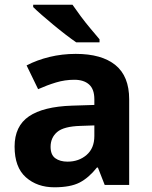

<svg xmlns="http://www.w3.org/2000/svg" viewBox="-20 -786 644 816"><path d="M302 -557Q412 -557 470.5 -509.5Q529 -462 529 -364V0H425L396 -74H392Q357 -30 318 -10Q279 10 211 10Q138 10 90 -32.5Q42 -75 42 -163Q42 -250 103 -291.5Q164 -333 286 -337L381 -340V-364Q381 -407 358.5 -427Q336 -447 296 -447Q256 -447 218 -435.5Q180 -424 142 -407L93 -508Q137 -531 190.5 -544Q244 -557 302 -557ZM323 -251Q251 -249 223 -225Q195 -201 195 -162Q195 -128 215 -113.5Q235 -99 267 -99Q315 -99 348 -127.5Q381 -156 381 -208V-253ZM288 -766Q303 -744 323.5 -716.5Q344 -689 365.5 -663.5Q387 -638 403 -619V-606H304Q285 -619 259.5 -638.5Q234 -658 207.5 -680Q181 -702 158 -722Q135 -742 121 -756V-766Z"/></svg>

Font: Noto Sans Javanese
Style: Regular
Weight: 400
Designer: Monotype Design Team
Foundry: Monotype Imaging Inc.
Version: Version 2.004